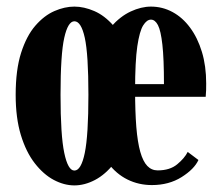

<svg xmlns="http://www.w3.org/2000/svg" viewBox="-20 -551 673 582"><path d="M205.5 11Q174.5 11 143.2 -5.5Q112 -22 85.5 -56Q59 -90 43.2 -141.8Q27.5 -193.5 27.5 -263.5Q27.5 -339.5 44 -391Q60.5 -442.5 87.2 -473.2Q114 -504 145 -517.5Q176 -531 205.5 -531Q234.5 -531 265.8 -517.5Q297 -504 324 -473.2Q351 -442.5 367.8 -391Q384.5 -339.5 384.5 -263.5Q384.5 -193.5 368.5 -141.8Q352.5 -90 326 -56Q299.5 -22 268 -5.5Q236.5 11 205.5 11ZM205.5 -34Q226 -34 237 -87.5Q248 -141 248 -263.5Q248 -386.5 237 -436.5Q226 -486.5 205.5 -486.5Q186 -486.5 174.8 -436.5Q163.5 -386.5 163.5 -263.5Q163.5 -141 174.8 -87.5Q186 -34 205.5 -34ZM440.5 10Q400.5 10 366.5 -6.8Q332.5 -23.5 307.2 -57.2Q282 -91 268 -142.5Q254 -194 254 -263.5Q254 -336 271.2 -387Q288.5 -438 316.5 -469.8Q344.5 -501.5 376.2 -516.2Q408 -531 437.5 -531Q472.5 -531 503 -514.5Q533.5 -498 556.2 -467.2Q579 -436.5 592 -393.8Q605 -351 605 -298Q605 -288 604.8 -277.8Q604.5 -267.5 603.5 -257.5H382.5V-296H477Q477 -373.5 472.2 -415.8Q467.5 -458 458.8 -474.8Q450 -491.5 437.5 -491.5Q425 -491.5 414 -474Q403 -456.5 396.2 -410.8Q389.5 -365 389.5 -278Q389.5 -212.5 393.2 -166.2Q397 -120 405.2 -90.8Q413.5 -61.5 426.5 -48Q439.5 -34.5 458 -34.5Q495 -34.5 517.2 -53Q539.5 -71.5 549 -90.5L581.5 -66Q569 -38.5 530.5 -14.2Q492 10 440.5 10Z"/></svg>

Font: Imbue Thin 10pt ExtraBold
Style: Regular
Weight: 800
Version: Version 1.102